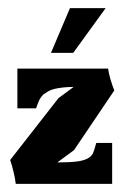

<svg xmlns="http://www.w3.org/2000/svg" viewBox="-20 -452 307 472"><path d="M105.3 -322H160L239.7 -432H152ZM18.7 0H255.7V-100.7H216.7Q210.7 -78.3 207.3 -73Q199 -59.3 171.3 -55.3Q153 -52.7 121 -52.7L162 -83L261 -229.7Q255.7 -242.7 251.5 -257.3Q247.3 -272 245.7 -283.3H22.7V-185.7H68.7Q69.3 -187.7 71.7 -194Q74 -200.3 75.2 -203.2Q76.3 -206 80 -211.7Q83.7 -217.3 87.3 -220.2Q91 -223 98 -227.2Q105 -231.3 113.3 -233.3Q121.7 -235.3 133.8 -236.8Q146 -238.3 161 -238.3L123.7 -210.7L5 -58.7Q9 -47.7 13.3 -29.5Q17.7 -11.3 18.7 0Z"/></svg>

Font: Jomhuria
Style: Regular
Weight: 400
Designer: Arabic design by Kourosh Beigpour, Latin design by Eben Sorkin, engineering by Lasse Fister and Khaled Hosney
Version: Version 1.0010